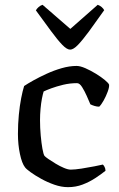

<svg xmlns="http://www.w3.org/2000/svg" viewBox="-20 -772 490 792"><path d="M260.5 0Q233.5 0 204.6 -10Q175.7 -20.1 149.9 -34.4Q124 -48.7 106.1 -61.8Q88.2 -74.8 83.2 -81.8Q70.3 -98.3 62.2 -137Q54 -175.7 54 -219.6Q54 -260.8 57.7 -298.4Q61.3 -336 67.3 -366.8Q73.3 -397.5 79.5 -417.2Q93.4 -426.6 117.6 -440.2Q141.9 -453.7 171.9 -467.5Q202 -481.4 234.2 -490.7Q266.4 -500 296 -500Q310.8 -500 332.4 -490.6Q354 -481.1 375.7 -467.8Q397.4 -454.5 412.6 -441.8Q427.9 -429.2 430 -422.5Q431.1 -412.4 424.2 -393.7Q417.3 -375 407.6 -357.6Q397.9 -340.2 389.3 -332Q379.5 -332 369.8 -335Q360.1 -338 352.8 -341.7Q347 -355.9 337.8 -376.4Q328.6 -397 318.5 -413Q308.3 -429 297.9 -429Q268.4 -429 240.5 -422.3Q212.7 -415.5 191.6 -407.7Q170.5 -399.9 160 -394.6Q156.8 -384.6 153 -365.4Q149.3 -346.2 147.2 -322.7Q145.1 -299.2 145.1 -276.1Q145.1 -244.5 148 -212.8Q150.9 -181.2 155 -158.4Q159.1 -135.6 163.5 -129Q166.9 -124.9 179.7 -116Q192.5 -107.2 209.6 -96.9Q226.6 -86.6 243.5 -79.5Q260.3 -72.3 271.8 -72.3Q288 -72.3 315.9 -76.5Q343.9 -80.8 369.4 -85.9Q395 -91 404.2 -93.2Q407.7 -90.5 411.3 -83.6Q415 -76.8 415.2 -67.6Q396.3 -52.4 372.3 -36.8Q348.4 -21.2 320.4 -10.6Q292.5 0 260.5 0ZM269.3 -567.3Q256 -567.3 236.8 -587.2Q217.5 -607.2 190.6 -643.7Q163.6 -680.3 128 -729.2Q131.4 -735.9 139.2 -742.8Q147.1 -749.7 155.5 -752.2L270.1 -652.8L383.1 -752.2Q392.3 -749 399.4 -742.8Q406.5 -736.6 409.8 -730Q374 -679.1 347.1 -642.5Q320.1 -606 301.4 -586.6Q282.6 -567.3 269.3 -567.3Z"/></svg>

Font: Texturina Medium
Style: Regular
Weight: 500
Designer: Guillermo Torres Carreño
Foundry: Omnibus-Type
Version: Version 1.003